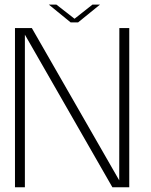

<svg xmlns="http://www.w3.org/2000/svg" viewBox="-20 -794 642 814"><path d="M43.5 0H85.5V-654H81.5L456.5 0H528V-675H486L485.5 -21.5H490L115 -675H43.5ZM279.5 -699H311L404 -774.5H372L296 -714.5L219 -774.5H187Z"/></svg>

Font: Anybody UltraCondensed Thin ExtraLight
Style: Regular
Weight: 250
Version: Version 1.111